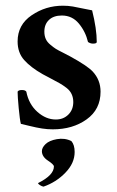

<svg xmlns="http://www.w3.org/2000/svg" viewBox="-20 -453 418 687"><path d="M205.1 -432.6Q223.6 -432.6 240.7 -429.7Q257.8 -426.8 277.3 -422.4Q296.9 -418 309.6 -416Q326.2 -349.6 326.2 -302.7Q326.2 -296.9 312.5 -296.9Q303.7 -296.9 294.9 -302.7Q286.1 -339.8 262.2 -368.7Q238.3 -397.5 201.2 -397.5Q171.9 -397.5 155.3 -381.8Q138.7 -366.2 138.7 -339.8Q138.7 -325.2 143.6 -314Q148.4 -302.7 160.2 -293Q171.9 -283.2 179.7 -278.3Q187.5 -273.4 206.1 -264.2Q224.6 -254.9 231.4 -251Q292 -217.8 311.5 -197.3Q339.8 -167 339.8 -125Q339.8 -61.5 290 -25.9Q240.2 9.8 168.9 9.8Q149.4 9.8 130.4 6.8Q111.3 3.9 85.9 -2.4Q60.5 -8.8 54.7 -9.8Q50.8 -24.4 46.9 -66.4Q43 -108.4 43 -125Q45.9 -130.9 58.6 -130.9Q70.3 -130.9 74.2 -125Q83 -80.1 113.8 -52.7Q144.5 -25.4 179.7 -25.4Q207 -25.4 224.6 -43Q242.2 -60.5 242.2 -87.9Q242.2 -103.5 236.3 -116.2Q230.5 -128.9 217.8 -138.7Q205.1 -148.4 193.8 -154.8Q182.6 -161.1 163.1 -171.4Q143.6 -181.6 132.8 -187.5Q89.8 -211.9 66.4 -238.3Q43 -264.6 43 -304.7Q43 -364.3 93.3 -398.4Q143.6 -432.6 205.1 -432.6ZM183.6 44.9Q211.9 40 235.4 51.8Q247.1 65.4 247.1 90.8Q247.1 130.9 213.9 165Q180.7 199.2 135.7 214.8Q129.9 213.9 123 209.5Q116.2 205.1 116.2 202.1Q172.9 173.8 172.9 142.6Q172.9 135.7 151.4 121.6Q129.9 107.4 129.9 87.9Q129.9 75.2 143.1 62.5Q156.2 49.8 183.6 44.9Z"/></svg>

Font: Crimson
Style: Semibold
Weight: 600
Version: Version 0.8